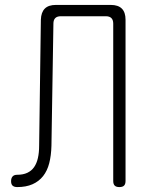

<svg xmlns="http://www.w3.org/2000/svg" viewBox="-20 -750 640 780"><path d="M146 -670Q147 -700 162 -715Q177 -730 207 -730H430Q460 -730 475 -715Q490 -700 490 -670V-15Q490 -2 484 4Q478 10 465 10Q452 10 446 4Q440 -2 440 -15V-654Q440 -669 432.5 -676.5Q425 -684 410 -684H227Q212 -684 204.5 -676.5Q197 -669 197 -654L189 -158Q188 -118 180 -87Q172 -56 155 -34.5Q138 -13 112 -1.5Q86 10 50 10Q38 10 31.5 4.5Q25 -1 25 -14Q25 -26 31 -33Q37 -40 50 -40Q74 -40 91 -48Q108 -56 118.5 -71Q129 -86 134 -108Q139 -130 139 -158Z"/></svg>

Font: Maple Mono Thin
Style: Regular
Weight: 250
Monospace: yes
Designer: subframe7536
Version: Version 7.000